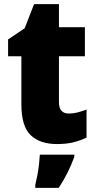

<svg xmlns="http://www.w3.org/2000/svg" viewBox="-20 -684 463 925"><path d="M312 -137Q334 -137 354.5 -142.5Q375 -148 397 -156V-21Q367 -7 334 1.5Q301 10 254 10Q173 10 128 -32.5Q83 -75 83 -182V-413H19V-494L99 -548L144 -664H264V-553H389V-413H264V-191Q264 -137 312 -137ZM338 72Q323 112 305.5 147.5Q288 183 263 221H150V207Q155 187 160 160.5Q165 134 168 107Q171 80 172 61H338Z"/></svg>

Font: Noto Sans Bengali SemiCondensed Black
Style: Regular
Weight: 900
Width: 4
Designer: Joana Ranito - Universal Thirst; Jelle Bosma - Monotype Design Team
Foundry: Universal Thirst ehf.
Version: Version 3.000; ttfautohint (v1.8.4.7-5d5b)